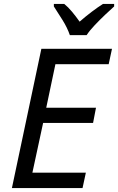

<svg xmlns="http://www.w3.org/2000/svg" viewBox="-20 -964 605 984"><path d="M41 0 192 -714H554L537 -635H264L217 -412H472L457 -334H201L146 -79H420L403 0ZM338 -784Q325 -822 300 -862Q275 -902 256 -931V-944H309Q329 -928 349 -904Q369 -880 388 -853Q419 -880 450 -903.5Q481 -927 508 -944H565V-931Q548 -916 520 -889.5Q492 -863 465.5 -835Q439 -807 424 -784Z"/></svg>

Font: Noto Sans IKEA
Style: Italic
Weight: 400
Italic angle: -12°
Designer: Monotype Design Team
Foundry: Monotype Imaging Inc.
Version: Version 2.001